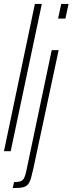

<svg xmlns="http://www.w3.org/2000/svg" viewBox="-20 -763 366 969"><path d="M0 0 156 -743H191L34 0ZM273 -669 289 -743H326L310 -669ZM44 186 51 156Q73 156 84.5 151.5Q96 147 102 135Q108 123 113 99L241 -510H276L148 89Q142 116 137 134Q132 152 125 162.5Q118 173 108 178Q98 183 82.5 184.5Q67 186 44 186Z"/></svg>

Font: Saira UltraCondensed Thin
Style: Italic
Weight: 250
Width: 1
Italic angle: -12°
Designer: Hector Gatti with collaboration of the Omnibus-Type team
Foundry: Omnibus-Type
Version: Version 1.101